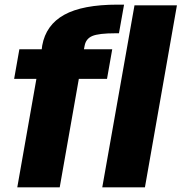

<svg xmlns="http://www.w3.org/2000/svg" viewBox="-20 -808 783 828"><path d="M54.5 0 137 -468H41L63.5 -595.5H160L162 -611.5Q178 -700.5 257 -744.2Q336 -788 487 -788H515L493 -664.5H477.5Q406 -664.5 378.2 -652.8Q350.5 -641 345 -611L342 -595.5H464L441.5 -468H320L237.5 0ZM421 0 560 -785H743L605 0Z"/></svg>

Font: Anybody ExtraBold
Style: Italic
Weight: 800
Italic angle: -10°
Designer: Tyler Finck
Foundry: Etcetera Type Company
Version: Version 1.010; ttfautohint (v1.8.3) -l 8 -r 50 -G 200 -x 14 